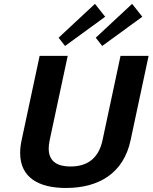

<svg xmlns="http://www.w3.org/2000/svg" viewBox="-20 -932 770 969"><path d="M510.8 -847.5 459.2 -912.5 275.8 -741.7 308.3 -700ZM698.3 -847.5 646.7 -912.5 463.3 -741.7 495.8 -700ZM180 -650 89.2 -225C84.2 -201.7 81.7 -180 81.7 -160C81.7 -35.8 175 16.7 313.3 16.7C474.2 16.7 603.3 -54.2 639.2 -225L730 -650H588.3L497.5 -225C476.7 -125.8 413.3 -91.7 335.8 -91.7C270.8 -91.7 225.8 -115.8 225.8 -182.5C225.8 -195 227.5 -209.2 230.8 -225L321.7 -650Z"/></svg>

Font: BoonHome
Style: Bold Oblique
Weight: 700
Italic angle: -12°
Designer: Sungsit Sawaiwan
Foundry: Sungsit Sawaiwan
Version: Version 0.2